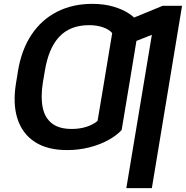

<svg xmlns="http://www.w3.org/2000/svg" viewBox="-20 -757 950 981"><path d="M654.3 -409.7 601.6 -92.8Q575.7 -64.5 533.4 -41.3Q491.2 -18.1 437.3 -4.2Q383.3 9.8 322.3 9.8Q222.2 9.8 158.2 -31.7Q94.2 -73.2 69.3 -150.1Q44.4 -227.1 62 -333.5L70.8 -386.2L208 -388.2L198.7 -333.5Q187.5 -260.3 198.2 -207.5Q209 -154.8 245.4 -126.5Q281.7 -98.1 346.7 -98.1Q387.2 -98.1 421.6 -109.1Q456.1 -120.1 478.5 -139.2L523.9 -409.7ZM691.4 -634.8 640.1 -323.7 509.3 -322.8 553.2 -587.9Q537.1 -606.9 505.6 -617.7Q474.1 -628.4 436 -628.4Q385.7 -628.4 347.7 -613.3Q309.6 -598.1 282 -568.4Q254.4 -538.6 236.3 -494.9Q218.3 -451.2 209 -394L199.7 -339.8L63.5 -340.3L71.8 -394Q89.8 -502.9 140.9 -579.6Q191.9 -656.2 271.2 -696.8Q350.6 -737.3 451.7 -737.3Q511.2 -737.3 559.6 -723.1Q607.9 -709 641.8 -685.8Q675.8 -662.6 691.4 -634.8ZM910.2 -727.5 755.9 204.1H625.5L755.9 -579.1L604.5 -519.5L626.5 -651.4L811.5 -727.5Z"/></svg>

Font: Inter 17pt SemiBold
Style: Italic
Weight: 600
Italic angle: -9.3988°
Version: Version 4.001;git-66647c0bb